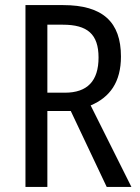

<svg xmlns="http://www.w3.org/2000/svg" viewBox="-20 -734 549 754"><path d="M228 -714H80V0H166V-298H258L399 0H496L336 -320C412 -352 455 -412 455 -512C455 -647 384 -714 228 -714ZM227 -637C323 -637 367 -600 367 -508C367 -416 323 -370 235 -370H166V-637Z"/></svg>

Font: Noto Sans Lao UI Cond
Style: Regular
Weight: 400
Width: 3
Designer: Monotype Design Team
Foundry: Monotype Imaging Inc.
Version: Version 2.000